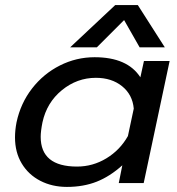

<svg xmlns="http://www.w3.org/2000/svg" viewBox="-20 -720 695 755"><path d="M433 -700H522L628 -534H529L468 -641L361 -534H256ZM39 -180Q39 -208 45 -239Q61 -314 106 -372Q151 -430 215.5 -462.5Q280 -495 352 -495Q481 -495 532 -416L546 -480H647L545 0H447L461 -70Q412 -26 360 -5.5Q308 15 243 15Q185 15 138.5 -9Q92 -33 65.5 -77Q39 -121 39 -180ZM483 -185 506 -293Q501 -348 460 -381Q419 -414 357 -414Q283 -414 223.5 -365.5Q164 -317 147 -239Q140 -204 140 -182Q140 -65 283 -65Q345 -65 398.5 -97.5Q452 -130 483 -185Z"/></svg>

Font: Prompt
Style: Italic
Weight: 400
Italic angle: -12°
Designer: Katatrad Team
Foundry: CadsonDemak
Version: Version 1.001